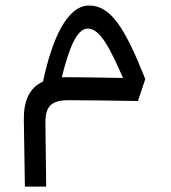

<svg xmlns="http://www.w3.org/2000/svg" viewBox="-20 -365 626 704"><path d="M71.3 319.3H149.4L146.5 87.4C145.5 26.4 166.5 2.4 231.9 2.4C288.6 2.4 406.2 3.9 485.8 5.4L512.7 -75.2C437 -265.6 385.3 -344.7 306.6 -344.7C225.6 -344.7 170.9 -221.7 137.7 -65.9C87.4 -43 66.4 4.9 67.4 76.2ZM206.5 -81.5C232.4 -184.6 260.3 -260.3 302.2 -260.3C347.2 -260.3 383.3 -187.5 431.2 -79.1C370.1 -80.1 287.1 -82 227.5 -82C220.2 -82 213.4 -82 206.5 -81.5Z"/></svg>

Font: Cascadia Code SemiLight
Style: Regular
Weight: 350
Monospace: yes
Designer: Aaron Bell
Foundry: Saja Typeworks
Version: Version 2404.023